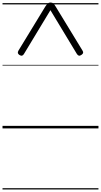

<svg xmlns="http://www.w3.org/2000/svg" viewBox="-20 -1021 803 1527"><path d="M127 -619 341 -970Q352 -986 360 -993.5Q368 -1001 381 -1001Q396 -1001 404 -993.5Q412 -986 422 -970L636 -619Q643 -608 641 -600Q639 -592 627 -584Q615 -576 607 -578.5Q599 -581 592 -591L381 -940L170 -591Q164 -581 155.5 -578.5Q147 -576 134 -584Q123 -592 122 -600Q121 -608 127 -619ZM0 476H763V486H0ZM0 -20H763V0H0ZM0 -505H763V-500H0ZM0 -996H763V-986H0Z"/></svg>

Font: Playwrite PL Guides
Style: Regular
Weight: 400
Designer: Veronika Burian, José Scaglione
Foundry: TypeTogether
Version: Version 1.003